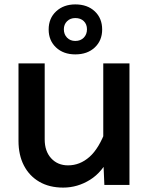

<svg xmlns="http://www.w3.org/2000/svg" viewBox="-20 -840 690 872"><path d="M183 -552V-207Q183 -153 212.5 -121Q242 -89 289 -89Q343 -89 386.5 -127.5Q430 -166 461 -251L479 -132Q446 -59 389 -23.5Q332 12 267 12Q204 12 158.5 -14.5Q113 -41 88.5 -88.5Q64 -136 64 -200V-552ZM568 -552V0H454L449 -116V-552ZM322 -593Q268 -593 234.5 -624.5Q201 -656 201 -706Q201 -757 235 -788.5Q269 -820 322 -820Q377 -820 410.5 -788.5Q444 -757 444 -706Q444 -656 410.5 -624.5Q377 -593 322 -593ZM322 -654Q346 -654 360.5 -669Q375 -684 375 -707Q375 -730 360.5 -744Q346 -758 322 -758Q299 -758 284.5 -743.5Q270 -729 270 -707Q270 -684 284.5 -669Q299 -654 322 -654Z"/></svg>

Font: Azeret Mono Medium
Style: Regular
Weight: 500
Designer: Martin Vácha
Foundry: Displaay
Version: Version 1.002